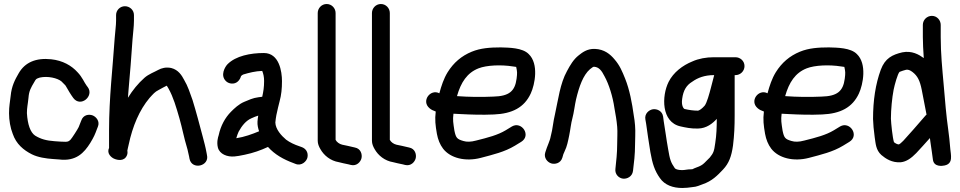

<svg xmlns="http://www.w3.org/2000/svg" viewBox="-20 -785 4780 956"><path d="M417 -351 411 -359C399.4 -374.4 389.9 -400.8 366.2 -425.2C336.2 -458.6 292.1 -483.8 234.6 -489.9C159.5 -497.8 104.4 -474.9 73.3 -420.5C54.7 -388.6 37.7 -356.6 33.1 -307.5C29.7 -274.3 25 -258.6 25 -221C25 -186.4 31.5 -148.2 43.5 -118.3C60.8 -67.8 97.3 -37.4 138.8 -16.6C168.9 -1.6 209.1 4.5 245.3 6.9L273.5 8.9C359.5 19.9 399.3 -25.2 429.3 -72.9C447.8 -103.3 453.2 -116.3 463.4 -144.1L467.1 -153.4C479 -181.3 458.2 -204.3 440.4 -210.7C423.5 -216.8 394.4 -214.9 384.2 -183.7C379.6 -172.3 377 -165.9 371.8 -152.3C367.6 -142.6 337.6 -96 331.3 -89.7C323.5 -81.9 318.5 -79 306 -79C297.2 -79 289 -79.3 280.8 -79.9L251.8 -81.9C210.9 -84.9 183.6 -92.1 154.5 -110C131.2 -125.9 117.3 -165.4 114 -221.7C114.1 -250.6 118.1 -261.1 121.9 -298.8C124.5 -332.9 134.1 -348.5 150.7 -376.6C160 -393.4 160.2 -392.6 178.7 -398.9C218.4 -407.5 266.1 -396.3 286 -379.7L302.3 -363.3C306 -359.7 307.1 -358 307.9 -356.3C317.8 -338.5 333.3 -312.6 345 -297C381.6 -248.3 449.9 -307.1 417 -351Z M558 -710V-682C558 -658 553.2 -627.5 551.1 -595.7C541.1 -446.3 523 -297.9 523 -137V-48C509.9 -20.1 535.4 -0.7 547 4.7C565.9 13.3 599.6 19.2 612.2 -12.1C615.4 -19.8 615.4 -27.3 614 -34.7C615.1 -41.9 618.1 -52.5 620.5 -63.9C640.1 -157.1 674.4 -237.7 724.7 -297.4C742.9 -317.2 750.8 -327.4 769.6 -336.8L791.3 -348.7C797.6 -351.7 805.8 -356.6 810 -358.4C812.1 -355.8 815.2 -351.2 819.1 -344C843 -301.5 857.2 -252 873.5 -195.6C887.6 -146.5 896.1 -98.4 911.2 -49.4C915.4 -36.8 916.8 -23.4 921.6 -5.5L923.4 4.5C934.1 63.5 1024.4 43 1010.4 -13.5L1008.6 -23.5C1002.9 -55 996.4 -77.7 989.2 -105.4C974.7 -160.4 956 -231.2 938.7 -286.9C926.4 -321.3 915.5 -356.3 896.8 -387.3C885.4 -408.8 868.7 -437.3 832.6 -446.4C806.5 -452 784.1 -445.9 767.7 -436.8C750.4 -426.9 720.1 -416.1 699.4 -397.7C667.2 -369.1 641.2 -337 617 -298.3C617.8 -310.8 618.8 -324.1 619.9 -335.6C626.6 -407.6 634.9 -513.8 639.9 -588.8C642 -618.5 647 -652.5 647 -682V-710C647 -736 625 -754 602 -754C577.7 -754 558 -734.3 558 -710Z M1065 -50C1073.4 -17.7 1111.3 -2.4 1148.3 -6.1C1159.2 -6.9 1177 -9.9 1198.2 -14.5C1241.8 -23.5 1278.7 -36.8 1314.3 -53.4C1347.4 -16 1391.5 8.9 1442.1 27.4L1451.7 31.2C1481.5 43.1 1507.7 18 1511.2 -2.5C1515.5 -27.5 1502 -45.9 1481.5 -52.9L1471.2 -56.6C1446 -65 1423.1 -75.8 1404.5 -89.6C1380.9 -109.4 1351.8 -141.7 1351 -175C1353.3 -200.5 1357.7 -222.7 1364.3 -248.9L1372.2 -280.6C1380.9 -312.4 1384 -343.9 1384 -381C1384 -428.9 1370.4 -521 1294 -521C1226.8 -521 1154.4 -506.7 1113.3 -465.7C1100.7 -453.1 1074.3 -409.3 1106.1 -380.1C1112.8 -373.9 1121.6 -370.4 1130.2 -369.2C1160.1 -365.2 1175.8 -389.1 1180.2 -406.3C1185.2 -410.7 1187.4 -412.7 1191.6 -414.2C1220.2 -422.7 1251.3 -430.8 1285.6 -431.9C1291.1 -418.5 1295 -402.6 1295 -382C1295 -350.3 1291.4 -329.2 1285.7 -303.2C1279.5 -302.4 1273.2 -301.6 1266.9 -300.8C1239.2 -297.4 1217.7 -286.9 1196.5 -278.1C1169.1 -266.8 1146.8 -245.2 1130.3 -228.7C1101.2 -199.5 1078.9 -159.3 1068.8 -111.5C1065.4 -101.2 1058.1 -76.6 1065 -50ZM1265.8 -209.3C1264.3 -201 1262.8 -191 1262.1 -179.6C1261 -162.3 1265.1 -146.3 1270 -131.4C1237 -117.5 1195.8 -102.5 1156.5 -96.8C1159.7 -107.2 1163.8 -120.6 1168.2 -129.4C1184.2 -158.7 1204.6 -184.3 1231.9 -196.1C1245.9 -202.2 1254.1 -206 1265.8 -209.3Z M1562 -720V-84C1562 -69.2 1567.7 -55.4 1575.3 -42.5C1592.9 -11.3 1624.9 15.6 1667.6 22.6C1679.5 25 1696.7 30.3 1716 33.5L1726.9 36.3C1756 43.5 1775.8 21 1780 2.4C1784 -15.4 1777.5 -45 1746.7 -50.6L1734.6 -53.4C1721.4 -56.4 1702.5 -61 1684 -64.5C1670.1 -67.8 1656.6 -77.4 1651 -88.7V-720C1651 -744.1 1631.7 -765 1606.5 -765C1581.3 -765 1562 -744.1 1562 -720Z M1832 -720V-84C1832 -69.2 1837.7 -55.4 1845.3 -42.5C1862.9 -11.3 1894.9 15.6 1937.6 22.6C1949.5 25 1966.7 30.3 1986 33.5L1996.9 36.3C2026 43.5 2045.8 21 2050 2.4C2054 -15.4 2047.5 -45 2016.7 -50.6L2004.6 -53.4C1991.4 -56.4 1972.5 -61 1954 -64.5C1940.1 -67.8 1926.6 -77.4 1921 -88.7V-720C1921 -744.1 1901.7 -765 1876.5 -765C1851.3 -765 1832 -744.1 1832 -720Z M2255.4 -306.4C2274.9 -375.1 2306 -422.5 2362.6 -444.7C2403 -460.6 2475.4 -463.6 2533.5 -454.2C2542.1 -453.2 2545.5 -452.8 2550.1 -451.9C2555.5 -428.1 2555.8 -422.1 2552.2 -393.2C2544 -330.6 2514.9 -305.9 2436.1 -304C2374.3 -301.2 2314.4 -302.1 2255.4 -306.4ZM2237.8 -218.8C2246.4 -218.1 2260.8 -217.4 2273 -217C2328.4 -214.2 2379.5 -212.4 2439.1 -215C2530.8 -218.8 2590.4 -249.9 2622.7 -319.5C2643.7 -364.9 2663.5 -467 2612.6 -515.7C2581.8 -547.5 2514.8 -547.8 2473.3 -549C2419.7 -549 2372.6 -545.5 2329 -527.6C2277.9 -506.7 2238.4 -472.9 2208.7 -425.1C2189.3 -393.4 2177.7 -357.8 2167.6 -320.5C2123.1 -344 2075.8 -281.8 2119 -245.8C2127 -239.1 2135.2 -234.8 2149.6 -229.7C2144.5 -189 2148 -161.6 2155.4 -118.6C2160.7 -90 2170.5 -65.4 2186.1 -44.8C2222.5 2.5 2297.3 20.9 2373.3 1.2C2435.1 -15.2 2492.4 -28.4 2544 -59.7L2575.1 -78.7C2626.7 -110.3 2577.7 -183.2 2529.3 -155.5L2498 -136.4C2458 -112.4 2410.6 -100.2 2350.7 -85.2C2324 -77.9 2303.7 -77.9 2287.1 -83C2255 -92.3 2250.1 -98.9 2242.6 -134.4C2236.7 -173.6 2233.8 -186.3 2237.8 -218.8Z M2780.2 -0.5C2783.4 -13.5 2786.1 -21.3 2791.4 -31.8C2803.5 -56.2 2808.1 -81.8 2814 -109.9C2820.5 -141.3 2822.8 -170 2830.1 -196.3C2837.3 -222.1 2842.5 -265.6 2848.3 -290.2C2863.5 -353.8 2883.1 -410.5 2917.7 -440.5C2930.7 -450.4 2933.3 -452.9 2938.2 -452.6C2961.9 -450.9 2975.4 -434.3 2989.9 -405.3C3012.2 -365.2 3031.2 -303.6 3039.3 -247.1C3045.7 -210.3 3050 -189.1 3053.1 -153.8C3055.4 -128.5 3053 -94.4 3053 -65C3053 -23.8 3048.4 17.6 3044.2 56.1C3040.8 83.2 3061.6 102.2 3081.9 104.5C3101.9 106.8 3128.2 94.6 3131.8 66.1C3136.8 26.1 3142 -16.5 3142 -64C3142 -78.3 3142.3 -93.2 3143 -109C3144.4 -144.8 3141.3 -178.9 3135.7 -209.9C3127.3 -271.3 3114.9 -338.3 3092.7 -393.4C3077.9 -430.1 3066 -459.2 3040 -489.2C3018.8 -514.8 2989.2 -539.7 2942 -541.5C2902.4 -543 2877.8 -522.3 2861.7 -509.7C2835.5 -489.4 2818.7 -460.2 2803.1 -431C2768.8 -369.4 2759.5 -289.1 2743.7 -217.8C2734 -178.5 2731.8 -141 2723 -109.9C2722.8 -109.2 2722.5 -108 2722.3 -107.1C2718.2 -82.2 2704.7 -59.3 2695.2 -26.8C2686.1 0.4 2705.5 22.7 2724.7 28.6C2742.8 34.1 2771.8 28.7 2780.2 -0.5Z M3536.1 -411C3531 -392.3 3525.7 -372 3519.8 -348.2C3511.8 -317.4 3499.6 -272.9 3488.7 -259C3476.8 -245.2 3462.3 -234 3454 -234C3432.9 -234 3409.7 -237.4 3388.7 -242.3C3384.3 -243.4 3371.3 -258.3 3376.7 -293.4C3382.4 -335.6 3398 -360.5 3426 -377.7C3426.4 -377.9 3427.1 -378.4 3427.6 -378.7C3453.6 -397.5 3488.7 -411 3534 -411ZM3376 62C3354.4 62 3342.5 56.4 3339.8 52.2C3319.9 23.2 3315.6 10.5 3306.6 -43.3C3297 -96.6 3293.1 -133.4 3284.7 -181.8L3281.8 -204.4C3277.6 -233.5 3250.2 -243.7 3231.2 -241C3211.9 -238.2 3188.4 -219.4 3193.4 -190.7L3197.3 -168.2C3203.3 -121.9 3209.7 -83 3218.3 -27.9C3228.5 30.7 3239.8 64.9 3265.5 101.3C3289.9 137.1 3331.7 151 3377 151C3394.8 151 3409.2 149.2 3425.5 146.9C3451.7 145.2 3463.8 137.1 3477.6 132.8C3525.3 116.9 3552.7 88.3 3580.2 59.1C3609.6 27.9 3622.2 -6.4 3629.8 -60.8C3636.2 -113.3 3638 -155.6 3638 -212V-411H3642C3666.8 -411 3687 -431.2 3687 -456C3687 -482 3665.1 -500 3642 -500H3534C3495.9 -500 3458.6 -493.2 3427.1 -479C3379.2 -459.6 3332.9 -424.8 3309.1 -377.2C3274.4 -307.6 3271.6 -176.7 3368.6 -155.6C3391.3 -150.5 3422.3 -143.6 3455.6 -145C3497.7 -145.6 3528.5 -170.4 3549 -193.2C3548.8 -149.3 3547.7 -114.3 3541.3 -72.6C3535.5 -29.8 3532.1 -23.2 3514.3 -0.7L3487.3 26.3C3477.7 36 3464.9 43 3448.8 48.4C3424.9 56.9 3432.9 58 3420 58C3402 58 3391 62 3376 62Z M3889.4 -306.4C3908.9 -375.1 3940 -422.5 3996.6 -444.7C4037 -460.6 4109.4 -463.6 4167.5 -454.2C4176.1 -453.2 4179.5 -452.8 4184.1 -451.9C4189.5 -428.1 4189.8 -422.1 4186.2 -393.2C4178 -330.6 4148.9 -305.9 4070.1 -304C4008.3 -301.2 3948.4 -302.1 3889.4 -306.4ZM3871.8 -218.8C3880.4 -218.1 3894.8 -217.4 3907 -217C3962.4 -214.2 4013.5 -212.4 4073.1 -215C4164.8 -218.8 4224.4 -249.9 4256.7 -319.5C4277.7 -364.9 4297.5 -467 4246.6 -515.7C4215.8 -547.5 4148.8 -547.8 4107.3 -549C4053.7 -549 4006.6 -545.5 3963 -527.6C3911.9 -506.7 3872.4 -472.9 3842.7 -425.1C3823.3 -393.4 3811.7 -357.8 3801.6 -320.5C3757.1 -344 3709.8 -281.8 3753 -245.8C3761 -239.1 3769.2 -234.8 3783.6 -229.7C3778.5 -189 3782 -161.6 3789.4 -118.6C3794.7 -90 3804.5 -65.4 3820.1 -44.8C3856.5 2.5 3931.3 20.9 4007.3 1.2C4069.1 -15.2 4126.4 -28.4 4178 -59.7L4209.1 -78.7C4260.7 -110.3 4211.7 -183.2 4163.3 -155.5L4132 -136.4C4092 -112.4 4044.6 -100.2 3984.7 -85.2C3958 -77.9 3937.7 -77.9 3921.1 -83C3889 -92.3 3884.1 -98.9 3876.6 -134.4C3870.7 -173.6 3867.8 -186.3 3871.8 -218.8Z M4593.4 -214.4C4592.8 -213.8 4589.3 -210.7 4588.1 -209.4L4575.1 -194.4C4551.4 -167.1 4504.9 -113.1 4477.8 -84.2C4467.5 -73.4 4459.2 -67.3 4456.1 -65.9C4448.6 -65.9 4440.9 -69.5 4431.3 -76.9C4424.3 -97.5 4416.8 -171.1 4416 -194.4C4416.1 -240 4421.7 -297.9 4429.5 -338.2C4434.6 -363.5 4449.6 -417.7 4459 -427.1C4469.8 -431.3 4481.1 -435.1 4491.5 -437.6C4501.7 -439.6 4512 -435.3 4523.8 -426.2C4548.8 -407 4560.5 -382.9 4569.4 -338.3C4577.4 -294.5 4584.8 -257.5 4593.4 -214.4ZM4575 -661V-600C4575 -569.7 4577.1 -533.7 4579.6 -495.8C4555.6 -513.2 4520.7 -534 4472.6 -524.4C4423.8 -512.8 4387 -495.7 4365.5 -437.6C4339.5 -366.5 4327 -285.3 4327 -192.6C4327.7 -167 4330.4 -138.3 4335.3 -101.4C4340.4 -69.4 4340.6 -38.6 4368.5 -13.2C4389.5 4.6 4421 26.2 4465.3 22.9C4493.5 19.8 4517.4 2.7 4542.1 -22.7C4561.2 -43.2 4586.7 -71 4610.2 -97.6L4612.2 -81.6C4619.1 -36.6 4620.9 -19.9 4625.2 10.5C4630.6 47.8 4673.1 41.3 4683.5 38.9C4692.5 36.9 4712.8 31.1 4715 5.5C4716.8 -11.6 4712.7 -30.8 4711.9 -41.3C4706.2 -119 4696.2 -165.5 4688.9 -247.2L4678.9 -361.2C4671.6 -443.9 4664 -517.6 4664 -600V-661C4664 -684 4646 -706 4620 -706C4595.2 -706 4575 -685.8 4575 -661Z"/></svg>

Font: Just Breathe
Style: Bd
Weight: 400
Foundry: Cannot Into Space Fonts
Version: Version 0.72